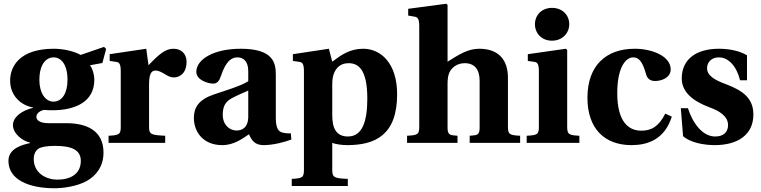

<svg xmlns="http://www.w3.org/2000/svg" viewBox="-20 -762 4059 1024"><path d="M25 96C25 194 129 242 272 242C316 242 389 232 439 205C494 176 532 124 532 52C532 -68 439 -105 334 -105H241C192 -105 174 -121 174 -139C174 -161 200 -173 214 -176C233 -174 248 -174 260 -174C378 -174 483 -217 483 -336C483 -366 473 -397 460 -414L526 -426L546 -501L535 -512L410 -469C377 -488 321 -502 267 -502C87 -502 34 -410 34 -332C34 -249 95 -199 156 -189V-187C91 -171 49 -135 49 -95C49 -51 97 -11 141 -1V1C99 10 25 29 25 96ZM160 86C160 58 171 41 185 31C199 22 229 16 273 16C358 16 411 35 411 96C411 167 354 196 287 196C220 196 160 157 160 86ZM190 -335C190 -420 226 -456 266 -456C305 -456 340 -420 340 -336C340 -265 311 -220 265 -220C222 -220 190 -266 190 -335Z M559 0H861V-38C784 -42 775 -45 775 -87V-311C775 -363 785 -386 809 -386C825 -386 840 -378 862 -365C875 -357 889 -349 908 -349C928 -349 948 -360 959 -375C970 -390 975 -410 975 -432C975 -475 947 -502 905 -502C863 -502 830 -475 772 -414L760 -502L565 -473V-437L600 -432C616 -430 624 -421 624 -381V-87C624 -45 616 -41 559 -38Z M1014 -133C1014 -58 1064 12 1165 12C1229 12 1273 -23 1308 -46C1321 -15 1338 12 1386 12C1438 12 1501 -5 1534 -18L1531 -51C1518 -50 1498 -51 1483 -56C1470 -60 1451 -72 1451 -131V-362C1451 -424 1441 -502 1264 -502C1117 -502 1027 -444 1027 -379C1027 -334 1091 -316 1117 -316C1139 -316 1150 -332 1158 -356C1186 -441 1218 -456 1246 -456C1275 -456 1304 -439 1304 -382V-329C1269 -305 1185 -280 1120 -258C1041 -231 1014 -190 1014 -133ZM1168 -150C1168 -197 1184 -220 1214 -237C1245 -254 1280 -268 1304 -279V-134C1302 -80 1269 -66 1242 -66C1203 -66 1168 -97 1168 -150Z M1536 192V230H1835V192C1762 189 1752 185 1752 143V0C1769 7 1804 12 1831 12C1979 12 2098 -40 2098 -259C2098 -425 2011 -502 1917 -502C1847 -502 1801 -470 1752 -433L1734 -502L1542 -473V-437L1577 -432C1593 -430 1601 -421 1601 -381V143C1601 185 1593 189 1536 192ZM1752 -152V-310C1752 -331 1754 -351 1759 -365C1772 -402 1797 -425 1839 -425C1886 -425 1939 -399 1939 -237C1939 -113 1912 -34 1835 -34C1791 -34 1765 -57 1756 -101C1753 -116 1752 -133 1752 -152Z M2151 0H2420V-38L2399 -40C2378 -42 2367 -47 2367 -80V-317C2367 -339 2370 -362 2377 -376C2390 -402 2417 -425 2459 -425C2510 -425 2538 -392 2538 -332V-80C2538 -47 2527 -42 2506 -40L2485 -38V0H2754V-38C2697 -41 2689 -45 2689 -87V-347C2689 -441 2641 -502 2536 -502C2476 -502 2429 -472 2367 -433V-736L2360 -742L2157 -715V-679L2192 -673C2208 -670 2216 -661 2216 -621V-87C2216 -45 2208 -41 2151 -38Z M2833 -633C2833 -585 2868 -545 2924 -545C2979 -545 3016 -585 3016 -633C3016 -680 2981 -720 2924 -720C2868 -720 2833 -680 2833 -633ZM2789 0H3070V-38C3013 -41 3005 -45 3005 -87V-496L2998 -502L2795 -473V-437L2830 -432C2846 -430 2854 -421 2854 -381V-87C2854 -45 2846 -41 2789 -38Z M3113 -241C3113 -73 3207 12 3348 12C3431 12 3524 -16 3563 -140L3528 -156C3494 -88 3455 -65 3400 -65C3335 -65 3272 -109 3272 -265C3272 -399 3315 -456 3357 -456C3392 -456 3409 -425 3426 -365C3433 -342 3448 -330 3474 -330C3509 -330 3557 -348 3557 -392C3557 -463 3457 -502 3366 -502C3288 -502 3226 -480 3181 -435C3139 -393 3113 -328 3113 -241Z M3611 -185 3623 -36C3661 -1 3736 12 3792 12C3914 12 3998 -43 3998 -151C3998 -237 3944 -278 3852 -313C3794 -334 3751 -358 3751 -398C3751 -429 3773 -456 3814 -456C3865 -456 3908 -410 3927 -334H3964V-467C3923 -492 3866 -502 3814 -502C3692 -502 3616 -445 3616 -344C3616 -271 3675 -223 3763 -190C3814 -172 3863 -143 3863 -95C3863 -57 3838 -34 3794 -34C3728 -34 3675 -103 3649 -185Z"/></svg>

Font: Heuristica
Style: Bold
Weight: 700
Version: Version 1.0.1